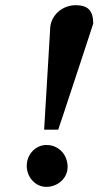

<svg xmlns="http://www.w3.org/2000/svg" viewBox="-20 -707 420 739"><path d="M240.2 -64.9Q240.2 -48.3 233.6 -34.2Q227.1 -20 215.8 -9.8Q204.6 0.5 189.7 6.3Q174.8 12.2 158.2 12.2Q142.1 12.2 128.4 5.6Q114.7 -1 104.5 -12.2Q94.2 -23.4 88.6 -38.1Q83 -52.7 83 -68.8Q83 -85.4 88.9 -99.9Q94.7 -114.3 105 -125.2Q115.2 -136.2 129.2 -142.6Q143.1 -148.9 159.2 -148.9Q177.2 -148.9 192.1 -142.1Q207 -135.3 217.8 -123.8Q228.5 -112.3 234.4 -96.9Q240.2 -81.5 240.2 -64.9ZM338.9 -616.2Q313.5 -538.6 289.1 -464.4Q278.8 -432.6 267.3 -398.4Q255.9 -364.3 244.9 -330.6Q233.9 -296.9 223.4 -265.4Q212.9 -233.9 204.1 -208H149.9L172.9 -592.8Q172.9 -613.8 181.2 -631.1Q189.5 -648.4 203.1 -660.9Q216.8 -673.3 234.6 -680.2Q252.4 -687 271 -687Q307.6 -687 323.2 -669.9Q338.9 -652.8 338.9 -616.2Z"/></svg>

Font: Charis SIL APac
Style: Bold Italic
Weight: 700
Italic angle: -11°
Foundry: SIL International
Version: Version 5.000